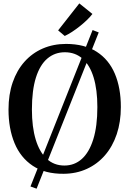

<svg xmlns="http://www.w3.org/2000/svg" viewBox="-20 -1010 760 1128"><path d="M524 -833.5 560 -819.5 195 98.5 159 85.5ZM354 11Q244.5 12 172.5 -36Q100.5 -84 65.2 -169.5Q30 -255 30 -366.5Q30 -455 54.5 -526Q79 -597 124 -647.5Q169 -698 231.2 -725Q293.5 -752 368.5 -752Q477 -751.5 548.2 -705.8Q619.5 -660 654.8 -576.8Q690 -493.5 690 -381.5Q690 -293.5 665.8 -221.5Q641.5 -149.5 596.8 -97.8Q552 -46 490.2 -17.8Q428.5 10.5 354 11ZM358.5 -37.5Q417.5 -37.5 460.8 -76.2Q504 -115 528 -191.5Q552 -268 552 -381Q552 -483 530 -555Q508 -627 465.2 -665Q422.5 -703 361 -703Q302 -703 258.5 -666.2Q215 -629.5 191.2 -554.8Q167.5 -480 167.5 -366.5Q167.5 -263.5 189.8 -190Q212 -116.5 254.5 -77Q297 -37.5 358.5 -37.5ZM360 -799 321.5 -831.5 446 -990 523 -928Q509.5 -910.5 489.8 -891.5Q470 -872.5 447.5 -854.8Q425 -837 402.8 -822.5Q380.5 -808 361 -799Z"/></svg>

Font: Merriweather 48pt SemiBold
Style: Regular
Weight: 600
Version: Version 2.100